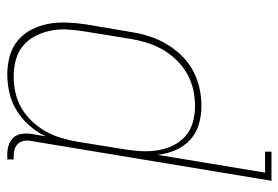

<svg xmlns="http://www.w3.org/2000/svg" viewBox="-142 -634 783 540"><g transform="rotate(90 250.0 -363.5)"><path d="M189 8Q162 8 137 1Q112 -6 93 -22Q74 -38 62.5 -60.5Q51 -83 46.5 -108Q42 -133 43 -160Q44 -187 48 -213L70 -343Q74 -368 82 -392.5Q90 -417 103.5 -440Q117 -463 136 -482.5Q155 -502 178.5 -514.5Q202 -527 227 -532.5Q252 -538 278 -538Q305 -538 330 -530.5Q355 -523 373.5 -505.5Q392 -488 402 -464.5Q412 -441 415 -415L465 -717H406V-735H488L376 -59Q374 -49 375.5 -39.5Q377 -30 383 -23Q389 -16 398 -13Q407 -10 417 -10H428V8H414Q400 8 387.5 4Q375 0 366.5 -9.5Q358 -19 356 -32Q354 -45 356 -59L363 -100Q351 -75 332.5 -54Q314 -33 290.5 -18.5Q267 -4 240.5 2Q214 8 189 8ZM195 -10Q217 -10 240 -15Q263 -20 283.5 -32Q304 -44 321 -62Q338 -80 349.5 -101Q361 -122 367.5 -144Q374 -166 378 -189L399 -319Q403 -343 404.5 -366.5Q406 -390 402.5 -413Q399 -436 389.5 -456.5Q380 -477 363.5 -492Q347 -507 324.5 -513.5Q302 -520 278 -520Q255 -520 232 -515Q209 -510 187.5 -498Q166 -486 148.5 -468Q131 -450 119 -429Q107 -408 100 -385.5Q93 -363 89 -340L68 -210Q64 -186 62.5 -162Q61 -138 65.5 -115Q70 -92 80.5 -71.5Q91 -51 108 -36.5Q125 -22 148 -16Q171 -10 195 -10Z"/></g></svg>

Font: Iosevka Slab Thin
Style: Italic
Weight: 100
Italic angle: -9°
Monospace: yes
Designer: Belleve Invis
Foundry: Belleve Invis
Version: Version 11.1.1; ttfautohint (v1.8.3)